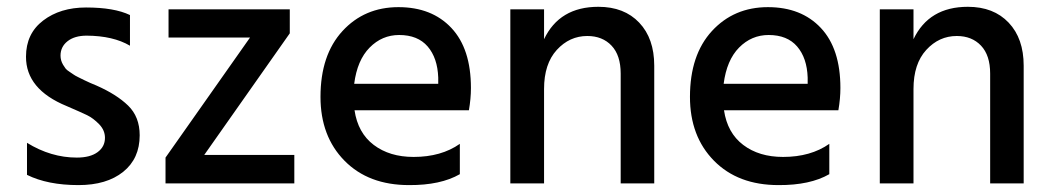

<svg xmlns="http://www.w3.org/2000/svg" viewBox="-20 -534 3063 559"><path d="M358.4 -490.2Q312.5 -512.2 230.5 -512.2Q155.3 -512.2 105.5 -474.1Q55.7 -436 55.7 -369.1Q55.2 -273.9 174.3 -225.1Q216.3 -207 233.9 -198.5Q251.5 -189.9 268.6 -172.4Q285.6 -154.8 285.6 -132.8Q285.6 -106.9 264.2 -91.1Q242.7 -75.2 203.6 -75.2Q128.4 -75.2 58.6 -118.2V-24.9Q118.7 4.9 208.5 4.9Q290.5 4.9 338.6 -33.7Q386.7 -72.3 386.7 -140.1Q386.7 -193.8 353 -226.6Q319.3 -259.3 260.3 -285.2Q255.4 -287.1 242.9 -292.5Q230.5 -297.9 225.6 -300.5Q220.7 -303.2 210.2 -308.1Q199.7 -313 195.1 -316.4Q190.4 -319.8 182.4 -325Q174.3 -330.1 170.9 -334.5Q167.5 -338.9 163.6 -345.5Q159.7 -352.1 158 -358.6Q156.2 -365.2 156.2 -372.1Q156.2 -397.9 176.8 -414.1Q197.3 -430.2 232.4 -430.2Q309.6 -429.7 358.4 -400.9Z M823.7 -506.8H470.7V-424.8H708L461.9 -75.2V0H836.9V-83H574.7L823.7 -437Z M1255.9 -290H1011.2Q1020 -358.9 1056.2 -395.5Q1092.3 -432.1 1142.1 -432.1Q1196.3 -432.1 1225.1 -398.7Q1253.9 -365.2 1255.9 -308.1ZM1318.8 -115.2Q1264.6 -77.1 1184.1 -77.1Q1114.3 -77.1 1068.1 -112.1Q1022 -147 1012.2 -212.9H1345.2Q1351.1 -247.1 1351.1 -277.8Q1351.1 -392.1 1294.2 -452.6Q1237.3 -513.2 1140.1 -513.2Q1041 -513.2 977.1 -443.6Q913.1 -374 913.1 -252Q913.1 -137.2 982.9 -66.2Q1052.7 4.9 1170.9 4.9Q1262.7 5.4 1318.8 -26.9Z M1564 -506.8H1465.8V0H1564V-274.9Q1564 -348.1 1601.1 -388.7Q1638.2 -429.2 1689.9 -429.2Q1733.9 -429.2 1760.5 -401.1Q1787.1 -373 1787.1 -319.8V0H1884.8V-342.8Q1884.8 -421.9 1841.1 -468Q1797.4 -514.2 1722.2 -514.2Q1608.9 -514.2 1564 -419.9Z M2331.5 -290H2086.9Q2095.7 -358.9 2131.8 -395.5Q2168 -432.1 2217.8 -432.1Q2272 -432.1 2300.8 -398.7Q2329.6 -365.2 2331.5 -308.1ZM2394.5 -115.2Q2340.3 -77.1 2259.8 -77.1Q2189.9 -77.1 2143.8 -112.1Q2097.7 -147 2087.9 -212.9H2420.9Q2426.8 -247.1 2426.8 -277.8Q2426.8 -392.1 2369.9 -452.6Q2313 -513.2 2215.8 -513.2Q2116.7 -513.2 2052.7 -443.6Q1988.8 -374 1988.8 -252Q1988.8 -137.2 2058.6 -66.2Q2128.4 4.9 2246.6 4.9Q2338.4 5.4 2394.5 -26.9Z M2639.6 -506.8H2541.5V0H2639.6V-274.9Q2639.6 -348.1 2676.8 -388.7Q2713.9 -429.2 2765.6 -429.2Q2809.6 -429.2 2836.2 -401.1Q2862.8 -373 2862.8 -319.8V0H2960.4V-342.8Q2960.4 -421.9 2916.7 -468Q2873 -514.2 2797.9 -514.2Q2684.6 -514.2 2639.6 -419.9Z"/></svg>

Font: FAU Chimera Medium
Style: Regular
Weight: 500
Version: Version 1.002;hotconv 1.0.117;makeotfexe 2.5.65602